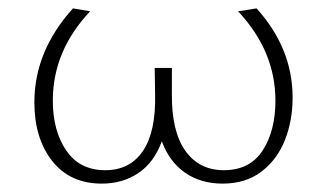

<svg xmlns="http://www.w3.org/2000/svg" viewBox="-20 -434 781 458"><path d="M678 -201Q678 -146 659.5 -99.5Q641 -53 603.5 -24.5Q566 4 511 4Q459 4 421.5 -22Q384 -48 366 -97Q348 -47 310.5 -21.5Q273 4 223 4Q147 4 104.5 -50Q62 -104 62 -190Q62 -312 154 -414L195 -407Q106 -313 106 -194Q106 -122 138 -75Q170 -28 231 -28Q290 -28 321 -74Q352 -120 350 -209L349 -272H390V-211Q389 -121 422 -74.5Q455 -28 514 -28Q576 -28 606.5 -75Q637 -122 637 -194Q637 -312 548 -407L592 -414Q678 -319 678 -201Z"/></svg>

Font: Ysabeau Light
Style: Regular
Weight: 300
Designer: Christian Thalmann (Catharsis Fonts)
Version: Version 0.003